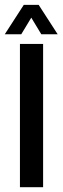

<svg xmlns="http://www.w3.org/2000/svg" viewBox="-30 -784 262 804"><path d="M53.5 0V-600H150.5V0ZM-10 -640.5 69.5 -763.5H132L211.5 -640.5H143L101 -710L59 -640.5Z"/></svg>

Font: Big Shoulders Stencil Text SemiBold
Style: Regular
Weight: 600
Designer: Patric King
Foundry: XO Type Co
Version: Version 1.000